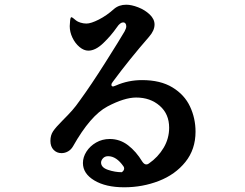

<svg xmlns="http://www.w3.org/2000/svg" viewBox="-20 -789 1040 815"><path d="M810 -230Q810 -155 767 -101.5Q724 -48 654.5 -21Q585 6 507 6Q429 6 380.5 -23Q332 -52 332 -97Q332 -122 347 -145.5Q362 -169 388 -184Q414 -199 446 -199Q489 -199 523.5 -172.5Q558 -146 584 -103Q592 -91 601 -91Q607 -91 612 -95Q651 -122 674.5 -161.5Q698 -201 698 -247Q698 -305 658 -340Q618 -375 558 -375Q508 -375 436 -337Q364 -299 290 -168Q282 -154 269 -146.5Q256 -139 241 -139Q221 -139 207.5 -153Q194 -167 194 -191Q194 -215 205.5 -232Q217 -249 245 -277Q270 -302 286 -320Q302 -338 320 -364Q366 -427 428 -525Q490 -623 509 -656Q516 -669 516 -677Q516 -685 512.5 -689.5Q509 -694 503 -694Q490 -694 476 -673Q451 -637 418 -605.5Q385 -574 355 -574Q336 -574 317.5 -589.5Q299 -605 287.5 -629Q276 -653 276 -678Q276 -684 277.5 -700Q279 -716 283 -716Q287 -716 303 -702Q309 -697 321.5 -693Q334 -689 347 -689Q366 -689 399.5 -706Q433 -723 464 -751Q485 -769 516 -769Q538 -769 566.5 -758Q595 -747 615.5 -727.5Q636 -708 636 -685Q636 -659 612 -632Q530 -538 459 -442Q453 -435 453 -429Q453 -422 460 -422Q462 -422 472 -426Q524 -449 583 -449Q661 -449 712 -418Q763 -387 786.5 -337Q810 -287 810 -230ZM507 -74Q507 -79 504 -83Q474 -126 439 -126Q425 -126 417 -117Q409 -108 409 -99Q409 -78 438.5 -68Q468 -58 497 -58Q507 -65 507 -74Z"/></svg>

Font: Shippori Antique B1
Style: Regular
Weight: 400
Designer: FONTDASU
Foundry: FONTDASU / Google Inc. / but / Adobe
Version: Version 2.001